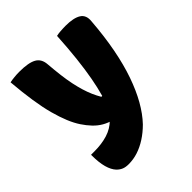

<svg xmlns="http://www.w3.org/2000/svg" viewBox="-207 -684 1014 1014"><g transform="rotate(-45 300.0 -177.0)"><path d="M448 -553Q508 -553 537.5 -534.5Q567 -516 562 -472Q554 -367 537 -278.5Q520 -190 495 -118.5Q470 -47 438.5 8.5Q407 64 369 104Q338 135 304.5 156.5Q271 178 237 189Q203 200 168 200Q157 200 147.5 198.5Q138 197 130.5 194Q123 191 115.5 186Q108 181 101 174Q82 154 72 118Q62 82 62 28V24H68Q73 24 77.5 24Q82 24 87 24Q142 24 185.5 10.5Q229 -3 260 -34Q279 -53 295.5 -83.5Q312 -114 324.5 -157.5Q337 -201 347.5 -258Q358 -315 366 -387Q374 -459 379 -547Q387 -549 395 -550Q403 -551 411 -551.5Q419 -552 428.5 -552.5Q438 -553 448 -553ZM105 -554Q172 -554 203.5 -536.5Q235 -519 238 -476Q242 -427 247 -386.5Q252 -346 259 -313Q266 -280 274.5 -252Q283 -224 293.5 -200Q304 -176 317 -154H378L339 -17H332Q301 -17 273 -24Q245 -31 220.5 -45Q196 -59 175 -81Q154 -103 135.5 -131Q117 -159 101.5 -196.5Q86 -234 72.5 -283.5Q59 -333 49 -398.5Q39 -464 32 -547Q40 -549 48.5 -550Q57 -551 65.5 -552Q74 -553 83.5 -553.5Q93 -554 105 -554Z"/></g></svg>

Font: Recursive Monospace Casual Black
Style: Regular
Weight: 900
Version: Version 1.047